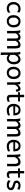

<svg xmlns="http://www.w3.org/2000/svg" viewBox="2346 -2870 703 5436"><g transform="rotate(90 2698.0 -151.5)"><path d="M212.4 8.8Q163.6 8.8 123 -13.9Q82.5 -36.6 58.6 -78.6Q34.7 -120.6 34.7 -179.2Q34.7 -234.9 57.9 -280.5Q81.1 -326.2 124 -353.5Q167 -380.9 225.1 -380.9Q261.7 -380.9 288.3 -372.1Q314.9 -363.3 335 -349.6L322.3 -283.7Q297.4 -301.8 272.7 -311Q248 -320.3 219.7 -320.3Q170.9 -320.3 137.5 -284.2Q104 -248 104 -183.1Q104 -124 135.3 -87.6Q166.5 -51.3 219.7 -51.3Q252.9 -51.3 280 -62.7Q307.1 -74.2 331.1 -95.2L338.4 -30.8Q311 -9.8 282.2 -0.5Q253.4 8.8 212.4 8.8Z M578.6 8.8Q503.4 8.8 455.8 -40.8Q408.2 -90.3 408.2 -184.6Q408.2 -247.6 432.6 -291.5Q457 -335.4 497.3 -358.2Q537.6 -380.9 585.9 -380.9Q661.6 -380.9 708.7 -330.1Q755.9 -279.3 755.9 -184.6Q755.9 -121.6 731.7 -78.6Q707.5 -35.6 667.2 -13.4Q627 8.8 578.6 8.8ZM582 -49.3Q626.5 -49.3 657.5 -85.2Q688.5 -121.1 688.5 -184.6Q688.5 -249 658.9 -285.6Q629.4 -322.3 582 -322.3Q537.6 -322.3 506.8 -285.6Q476.1 -249 476.1 -184.6Q476.1 -121.1 505.4 -85.2Q534.7 -49.3 582 -49.3Z M855 0V-225.1Q855 -278.8 848.6 -316.7Q842.3 -354.5 836.4 -373.5H902.3Q906.7 -361.8 909.4 -345.7Q912.1 -329.6 914.1 -316.4Q947.8 -355.5 977.3 -368.2Q1006.8 -380.9 1038.1 -380.9Q1074.2 -380.9 1096.7 -362.3Q1119.1 -343.8 1127.9 -319.3Q1162.6 -356.4 1193.1 -368.7Q1223.6 -380.9 1252.4 -380.9Q1308.1 -380.9 1329.6 -345.2Q1351.1 -309.6 1351.1 -241.7V0H1283.2V-201.2Q1283.2 -248.5 1278.6 -273.4Q1273.9 -298.3 1262.5 -307.4Q1251 -316.4 1230.5 -316.4Q1203.6 -316.4 1178.2 -296.1Q1152.8 -275.9 1136.7 -241.7V0H1069.3V-208.5Q1069.3 -253.9 1064.7 -277.1Q1060.1 -300.3 1048.3 -308.3Q1036.6 -316.4 1016.1 -316.4Q989.3 -316.4 963.1 -295.7Q937 -274.9 922.9 -241.7V0Z M1464.4 179.2V-177.2Q1464.4 -245.6 1461.4 -293.9Q1458.5 -342.3 1445.8 -373.5H1511.7Q1516.1 -364.3 1520.3 -346.7Q1524.4 -329.1 1526.4 -303.7Q1552.2 -337.9 1586.9 -359.4Q1621.6 -380.9 1662.1 -380.9Q1704.1 -380.9 1735.4 -356.9Q1766.6 -333 1783.9 -291.3Q1801.3 -249.5 1801.3 -195.8Q1801.3 -133.3 1778.8 -87.2Q1756.3 -41 1718.5 -16.1Q1680.7 8.8 1634.8 8.8Q1605 8.8 1581.5 -2Q1558.1 -12.7 1532.2 -30.8V54.7Q1532.2 98.6 1534.4 127.2Q1536.6 155.8 1541 179.2ZM1634.8 -51.3Q1673.3 -51.3 1703.4 -86.9Q1733.4 -122.6 1733.4 -184.6Q1733.4 -245.6 1711.2 -282Q1689 -318.4 1649.4 -318.4Q1617.7 -318.4 1585 -291Q1552.2 -263.7 1532.2 -210.4V-95.2Q1569.8 -68.8 1589.6 -60.1Q1609.4 -51.3 1634.8 -51.3Z M2041 8.8Q1965.8 8.8 1918.2 -40.8Q1870.6 -90.3 1870.6 -184.6Q1870.6 -247.6 1895 -291.5Q1919.4 -335.4 1959.7 -358.2Q2000 -380.9 2048.3 -380.9Q2124 -380.9 2171.1 -330.1Q2218.3 -279.3 2218.3 -184.6Q2218.3 -121.6 2194.1 -78.6Q2169.9 -35.6 2129.6 -13.4Q2089.4 8.8 2041 8.8ZM2044.4 -49.3Q2088.9 -49.3 2119.9 -85.2Q2150.9 -121.1 2150.9 -184.6Q2150.9 -249 2121.3 -285.6Q2091.8 -322.3 2044.4 -322.3Q2000 -322.3 1969.2 -285.6Q1938.5 -249 1938.5 -184.6Q1938.5 -121.1 1967.8 -85.2Q1997.1 -49.3 2044.4 -49.3Z M2310.1 0V-225.1Q2310.1 -278.8 2304 -316.7Q2297.9 -354.5 2291.5 -373.5H2357.4Q2361.8 -361.8 2366 -338.4Q2370.1 -314.9 2372.1 -301.8Q2398.9 -340.3 2432.6 -360.6Q2466.3 -380.9 2491.2 -380.9Q2522 -380.9 2540.5 -363.5Q2559.1 -346.2 2567.4 -318.1Q2575.7 -290 2575.7 -257.8L2517.1 -245.1Q2517.1 -272.5 2506.8 -293.7Q2496.6 -314.9 2474.6 -314.9Q2459.5 -314.9 2439.9 -299.6Q2420.4 -284.2 2403.3 -260.7Q2386.2 -237.3 2377.9 -212.4V0Z M2766.6 8.8Q2723.6 8.8 2693.4 -13.2Q2663.1 -35.2 2663.1 -98.6V-483.4H2731V-142.6Q2731 -86.4 2741.9 -68.8Q2752.9 -51.3 2777.8 -51.3Q2808.6 -51.3 2857.4 -78.6V-20Q2832 -3.9 2808.8 2.4Q2785.6 8.8 2766.6 8.8ZM2589.8 -311V-364.3H2850.1V-311Z M3095.2 8.8Q3048.8 8.8 3008.5 -12.7Q2968.3 -34.2 2943.8 -76.7Q2919.4 -119.1 2919.4 -181.2Q2919.4 -272 2966.8 -326.4Q3014.2 -380.9 3095.2 -380.9Q3155.8 -380.9 3188.5 -354.2Q3221.2 -327.6 3234.1 -287.6Q3247.1 -247.6 3247.1 -206.1Q3247.1 -201.2 3247.1 -191.9Q3247.1 -182.6 3246.6 -177.2H2974.1V-228.5H3181.2Q3181.2 -275.9 3155.3 -300.8Q3129.4 -325.7 3089.8 -325.7Q3041.5 -325.7 3014.4 -291.5Q2987.3 -257.3 2987.3 -184.6Q2987.3 -116.7 3020.3 -84Q3053.2 -51.3 3104.5 -51.3Q3139.6 -51.3 3173.8 -59.3Q3208 -67.4 3241.7 -87.9L3249 -27.3Q3210 -7.3 3173.6 0.7Q3137.2 8.8 3095.2 8.8Z M3349.6 0V-225.1Q3349.6 -278.8 3343.3 -316.7Q3336.9 -354.5 3331.1 -373.5H3397Q3401.4 -361.8 3404.1 -345.7Q3406.7 -329.6 3408.7 -316.4Q3442.4 -355.5 3471.9 -368.2Q3501.5 -380.9 3532.7 -380.9Q3568.8 -380.9 3591.3 -362.3Q3613.8 -343.8 3622.6 -319.3Q3657.2 -356.4 3687.7 -368.7Q3718.3 -380.9 3747.1 -380.9Q3802.7 -380.9 3824.2 -345.2Q3845.7 -309.6 3845.7 -241.7V0H3777.8V-201.2Q3777.8 -248.5 3773.2 -273.4Q3768.6 -298.3 3757.1 -307.4Q3745.6 -316.4 3725.1 -316.4Q3698.2 -316.4 3672.9 -296.1Q3647.5 -275.9 3631.3 -241.7V0H3564V-208.5Q3564 -253.9 3559.3 -277.1Q3554.7 -300.3 3543 -308.3Q3531.2 -316.4 3510.7 -316.4Q3483.9 -316.4 3457.8 -295.7Q3431.6 -274.9 3417.5 -241.7V0Z M4112.8 8.8Q4066.4 8.8 4026.1 -12.7Q3985.8 -34.2 3961.4 -76.7Q3937 -119.1 3937 -181.2Q3937 -272 3984.4 -326.4Q4031.7 -380.9 4112.8 -380.9Q4173.3 -380.9 4206.1 -354.2Q4238.8 -327.6 4251.7 -287.6Q4264.6 -247.6 4264.6 -206.1Q4264.6 -201.2 4264.6 -191.9Q4264.6 -182.6 4264.2 -177.2H3991.7V-228.5H4198.7Q4198.7 -275.9 4172.9 -300.8Q4147 -325.7 4107.4 -325.7Q4059.1 -325.7 4032 -291.5Q4004.9 -257.3 4004.9 -184.6Q4004.9 -116.7 4037.8 -84Q4070.8 -51.3 4122.1 -51.3Q4157.2 -51.3 4191.4 -59.3Q4225.6 -67.4 4259.3 -87.9L4266.6 -27.3Q4227.5 -7.3 4191.2 0.7Q4154.8 8.8 4112.8 8.8Z M4359.9 0Q4359.9 0 4359.9 -24.4Q4359.9 -48.8 4359.9 -85.7Q4359.9 -122.6 4359.9 -160.4Q4359.9 -198.2 4359.9 -225.1Q4359.9 -278.8 4353.8 -316.7Q4347.7 -354.5 4341.3 -373.5H4407.2Q4411.6 -361.8 4415.8 -338.4Q4419.9 -314.9 4421.9 -301.8Q4457 -343.8 4492.7 -362.3Q4528.3 -380.9 4566.9 -380.9Q4625 -380.9 4656.2 -342.5Q4687.5 -304.2 4687.5 -228.5Q4687.5 -210.4 4687.5 -181.9Q4687.5 -153.3 4687.5 -122.1Q4687.5 -90.8 4687.5 -63Q4687.5 -35.2 4687.5 -17.6Q4687.5 0 4687.5 0H4619.6Q4619.6 0 4619.6 -23.7Q4619.6 -47.4 4619.6 -81.8Q4619.6 -116.2 4619.6 -149.2Q4619.6 -182.1 4619.6 -201.2Q4619.6 -270 4601.8 -293.2Q4584 -316.4 4546.4 -316.4Q4520 -316.4 4495.8 -300.8Q4471.7 -285.2 4453.9 -261.2Q4436 -237.3 4427.7 -212.4V0Z M4924.3 8.8Q4881.3 8.8 4851.1 -13.2Q4820.8 -35.2 4820.8 -98.6V-483.4H4888.7V-142.6Q4888.7 -86.4 4899.7 -68.8Q4910.6 -51.3 4935.5 -51.3Q4966.3 -51.3 5015.1 -78.6V-20Q4989.7 -3.9 4966.6 2.4Q4943.4 8.8 4924.3 8.8ZM4747.6 -311V-364.3H5007.8V-311Z M5223.6 8.8Q5179.2 8.8 5141.6 -3.7Q5104 -16.1 5082.5 -32.7L5101.1 -98.6Q5125.5 -76.2 5160.9 -62.7Q5196.3 -49.3 5225.6 -49.3Q5257.3 -49.3 5278.1 -64.5Q5298.8 -79.6 5298.8 -98.6Q5298.8 -119.1 5279.1 -135.3Q5259.3 -151.4 5197.8 -166.5Q5131.3 -182.6 5110.6 -209.7Q5089.8 -236.8 5089.8 -271Q5089.8 -283.7 5096.4 -302Q5103 -320.3 5118.7 -338.4Q5134.3 -356.4 5161.9 -368.7Q5189.5 -380.9 5231 -380.9Q5271 -380.9 5300 -371.3Q5329.1 -361.8 5348.1 -351.6L5335.4 -287.1Q5316.9 -298.3 5289.1 -310.3Q5261.2 -322.3 5227.1 -322.3Q5187 -322.3 5171.4 -306.6Q5155.8 -291 5155.8 -274.4Q5155.8 -261.7 5161.9 -252.7Q5168 -243.7 5186.8 -236.1Q5205.6 -228.5 5243.7 -219.7Q5293.5 -208.5 5329.1 -183.6Q5364.7 -158.7 5364.7 -107.9Q5364.7 -75.2 5345.9 -48.6Q5327.1 -22 5295.2 -6.6Q5263.2 8.8 5223.6 8.8Z"/></g></svg>

Font: Harmattan
Style: Regular
Weight: 400
Designer: George W. Nuss III and SIL International
Foundry: SIL International
Version: Version 4.000